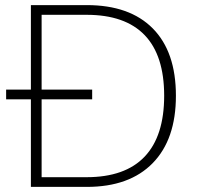

<svg xmlns="http://www.w3.org/2000/svg" viewBox="-20 -732 777 752"><path d="M669 -357Q669 -186 578 -93Q487 0 320 0H101V-343H4V-381H101V-712H320Q488 -712 578.5 -620.5Q669 -529 669 -357ZM623 -357Q623 -515 546.5 -594.5Q470 -674 319 -674H143V-381H341V-343H143V-38H319Q470 -38 546.5 -118.5Q623 -199 623 -357Z"/></svg>

Font: MuliDisplayVN ExtraLight
Style: Regular
Weight: 200
Designer: Vernon Adams
Foundry: Vernon Adams
Version: Version 2.100